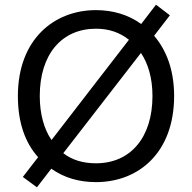

<svg xmlns="http://www.w3.org/2000/svg" viewBox="-20 -755 816 816"><path d="M720 -347C720 -106 569 19 388 19C317 19 253 1 198 -38L137 41L77 -3L142 -87C87 -148 56 -234 56 -347C56 -587 209 -712 388 -712C458 -712 525 -693 580 -653L643 -735L702 -690L635 -603C687 -542 720 -458 720 -347ZM149 -347C149 -271 167 -206 199 -160C309 -302 417 -443 528 -586C489 -617 443 -633 388 -633C242 -633 149 -524 149 -347ZM628 -347C628 -422 610 -484 579 -530L249 -104C286 -75 333 -61 388 -61C534 -61 628 -170 628 -347Z"/></svg>

Font: Repo Regular
Style: Regular
Weight: 400
Designer: Stefan Peev
Foundry: Context Ltd
Version: Version 1.502